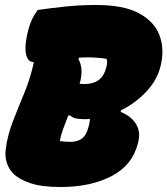

<svg xmlns="http://www.w3.org/2000/svg" viewBox="-20 -740 671 770"><path d="M223 10Q147 10 101.5 -5.5Q56 -21 33 -44Q-4 -83 3 -142Q10 -197 31 -251.5Q52 -306 76.5 -364.5Q101 -423 116 -491H115Q91 -491 84.5 -522.5Q78 -554 90 -606Q98 -641 108.5 -662.5Q119 -684 131 -700Q187 -708 245 -714Q303 -720 365 -720Q475 -720 536 -687.5Q597 -655 618 -602.5Q639 -550 627 -489L626 -484Q614 -424 569.5 -375.5Q525 -327 466 -298L464 -291Q505 -275 525 -243.5Q545 -212 534 -169L533 -165Q511 -77 427 -33.5Q343 10 223 10ZM302 -414Q301 -409 299 -404Q309 -403 320 -403Q353 -403 375 -418.5Q397 -434 406 -469L407 -473Q410 -485 409.5 -493Q409 -501 407 -504Q392 -507 370 -508.5Q348 -510 331 -510Q314 -510 298 -509L294 -504Q315 -468 302 -414ZM220 -174Q226 -173 240.5 -172Q255 -171 262 -171Q289 -171 307.5 -183.5Q326 -196 335 -231L336 -235Q340 -250 341 -263Q331 -262 322 -262Q297 -262 284 -265Q271 -268 261 -277H254Q243 -249 233.5 -223.5Q224 -198 220 -174Z"/></svg>

Font: Recursive Mn Csl St XBk
Style: Italic
Weight: 1000
Italic angle: -15°
Monospace: yes
Version: Version 1.079;hotconv 1.0.112;makeotfexe 2.5.65598; ttfautoh